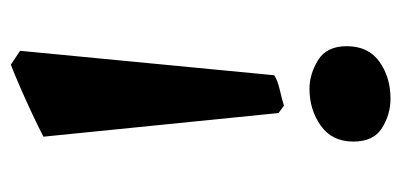

<svg xmlns="http://www.w3.org/2000/svg" viewBox="-208 -262 722 345"><g transform="rotate(90 152.5 -90.0)"><path d="M234.9 -364.3Q234.9 -326.2 206.3 -305.9Q177.7 -285.6 140.1 -285.6Q113.8 -285.6 88.6 -301Q63.5 -316.4 63.5 -352.5Q63.5 -391.6 91.6 -411.4Q119.6 -431.2 157.7 -431.2Q186 -431.2 210.4 -416Q234.9 -400.9 234.9 -364.3ZM226.1 192.4Q212.4 199.7 186.5 211.9Q160.6 224.1 135.3 235.1Q109.9 246.1 96.7 251L71.8 234.4L115.7 -222.2Q124 -228 141.8 -232.2Q159.7 -236.3 170.4 -239.7L183.6 -230Z"/></g></svg>

Font: Dai Banna SIL
Style: Bold
Weight: 700
Designer: Victor Gaultney
Foundry: SIL International
Version: Version 4.000